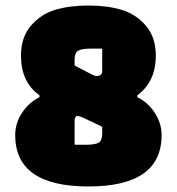

<svg xmlns="http://www.w3.org/2000/svg" viewBox="-20 -660 640 695"><path d="M544 -459Q544 -364 477 -315V-308Q515 -290 540 -252Q565 -214 565 -171Q565 15 300 15Q35 15 35 -171Q35 -214 60 -252Q85 -290 123 -308V-315Q56 -362 56 -459Q56 -525 92 -567Q128 -609 180 -624.5Q232 -640 300 -640Q368 -640 420 -624.5Q472 -609 508 -567Q544 -525 544 -459ZM350 -201 281 -234Q267 -240 261 -240Q250 -240 250 -223V-136H291Q324 -136 337 -143.5Q350 -151 350 -178ZM250 -423 315 -389Q323 -385 330 -385Q350 -385 350 -403V-484H309Q276 -484 263 -476.5Q250 -469 250 -442Z"/></svg>

Font: Myanmar Thuriya
Style: Regular
Weight: 400
Designer: Danh Hong
Foundry: Google Inc.
Version: Version 2.00 November 23, 2015